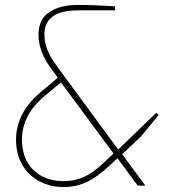

<svg xmlns="http://www.w3.org/2000/svg" viewBox="-20 -752 693 778"><path d="M45 -186Q45 -294 143 -377L214 -437L191 -469Q136 -541 136 -610Q136 -674 180 -703Q224 -732 294 -732Q366 -732 446 -726V-710H296Q160 -710 160 -612Q160 -581 171.5 -551Q183 -521 212 -482L459 -146L613 -295L623 -286L553 -201L475 -127L569 0H538L456 -111L426 -83Q374 -34 330.5 -14Q287 6 239 6Q184 6 139.5 -17.5Q95 -41 70 -84.5Q45 -128 45 -186ZM403 -95 440 -130 227 -418 163 -365Q69 -287 69 -187Q69 -109 115 -63.5Q161 -18 240 -18Q282 -18 320 -35Q358 -52 403 -95Z"/></svg>

Font: Exo Thin
Style: Regular
Weight: 250
Designer: Natanael Gama
Foundry: Natanael Gama
Version: Version 1.500; ttfautohint (v1.6)